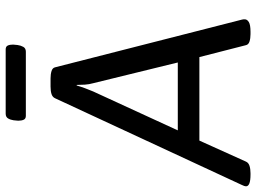

<svg xmlns="http://www.w3.org/2000/svg" viewBox="-156 -767 902 676"><g transform="rotate(-90 295.0 -429.0)"><path d="M357 -702Q372 -702 383 -698.5Q394 -695 396 -686L564 -28Q565 -25 565 -22.5Q565 -20 565 -18Q565 -10 555.5 -4Q546 2 521 2H513Q498 2 487 -1.5Q476 -5 474 -14L432 -178H138L64 -14Q60 -5 49 -1.5Q38 2 23 2H18Q-23 2 -23 -14Q-23 -19 -18 -29L287 -686Q291 -695 301.5 -698.5Q312 -702 328 -702ZM334 -610H332Q328 -596 322.5 -581Q317 -566 311 -552L174 -254H413L340 -552Q336 -566 335 -581Q334 -596 334 -610ZM459 -860Q469 -860 472.5 -853Q476 -846 476 -834Q476 -829 474.5 -818Q473 -807 468 -798Q463 -789 451 -789H225Q215 -789 211.5 -796.5Q208 -804 208 -816Q208 -821 209.5 -832Q211 -843 216 -851.5Q221 -860 233 -860Z"/></g></svg>

Font: Asap VF Beta
Style: Italic
Weight: 400
Italic angle: -6°
Designer: Pablo Cosgaya
Foundry: Pablo Cosgaya
Version: Version 1.007